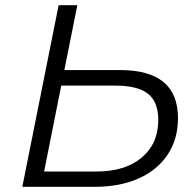

<svg xmlns="http://www.w3.org/2000/svg" viewBox="-20 -720 753 740"><path d="M443 -450Q666 -450 666 -265Q666 -184 626.5 -124.5Q587 -65 515 -32.5Q443 0 345 0H66L206 -700H278L228 -450ZM352 -59Q462 -59 526 -112.5Q590 -166 590 -258Q590 -327 550.5 -358.5Q511 -390 425 -390H216L150 -59Z"/></svg>

Font: Montserrat
Style: Italic
Weight: 400
Italic angle: -11.3°
Designer: Julieta Ulanovsky
Foundry: Julieta Ulanovsky
Version: Version 9.000; ttfautohint (v1.8.4.7-5d5b)